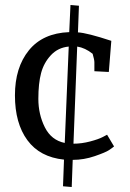

<svg xmlns="http://www.w3.org/2000/svg" viewBox="-20 -709 523 771"><path d="M258 -580 263 -689 297 -686 293 -579Q330 -577 427 -545L417 -420L359 -423V-459Q359 -469 352 -493Q322 -517 290 -522L275 -132Q308 -132 342 -141Q376 -150 393 -159L410 -168L438 -121Q431 -115 417.5 -106Q404 -97 360.5 -82Q317 -67 272 -67L268 42L233 39L237 -68Q140 -78 90 -146Q40 -214 40 -326Q40 -438 96 -507Q152 -576 258 -580ZM240 -135 256 -522Q213 -518 184.5 -487.5Q156 -457 145 -415.5Q134 -374 134 -312Q134 -250 160 -198Q186 -146 240 -135Z"/></svg>

Font: Andada SC
Style: Regular
Weight: 400
Designer: Carolina Giovagnoli
Foundry: Carolina Giovagnoli
Version: Version 1.003